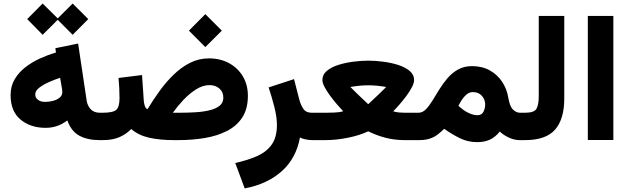

<svg xmlns="http://www.w3.org/2000/svg" viewBox="-20 -775 3478 1062"><path d="M215.8 -755.4 299.3 -673.3 381.8 -755.4 468.3 -669.4 381.8 -582.5 299.3 -665.5 215.8 -582.5 130.4 -669.4ZM531.2 0Q463.4 0 418.5 -24.7Q373.5 -49.3 352.5 -108.9Q323.7 -87.4 294.4 -77.6Q265.1 -67.9 232.4 -67.9Q148.9 -67.9 93.8 -113.5Q38.6 -159.2 38.6 -249Q38.6 -298.3 61 -336.4Q83.5 -374.5 120.4 -403.1Q157.2 -431.6 201.4 -451.7Q245.6 -471.7 289.6 -484.9L286.1 -508.3L412.1 -534.2L459.5 -217.8Q463.4 -190.9 481.4 -171.1Q499.5 -151.4 533.2 -151.4H547.9V0ZM324.7 -265.6Q324.7 -272.5 323.5 -281.2Q322.3 -290 320.3 -299.3L312.5 -344.7Q283.7 -335.4 251.5 -321.3Q219.2 -307.1 197 -289.8Q174.8 -272.5 174.8 -252.4Q174.8 -234.4 190.2 -222.9Q205.6 -211.4 229.5 -211.4Q251 -211.4 272.9 -217Q294.9 -222.7 309.8 -234.9Q324.7 -247.1 324.7 -265.6Z M1115.7 -696.8 1207 -605.5 1115.7 -514.6 1024.9 -605.5ZM795.9 -170.9Q826.7 -222.2 862.8 -272Q898.9 -321.8 940.9 -362.5Q982.9 -403.3 1031.5 -427.7Q1080.1 -452.1 1135.7 -452.1Q1198.7 -452.1 1247.3 -425.5Q1295.9 -398.9 1323.5 -352.3Q1351.1 -305.7 1351.1 -245.1Q1351.1 -173.3 1320.6 -126Q1290 -78.6 1236.3 -51Q1182.6 -23.4 1113.3 -11.7Q1043.9 0 966.3 0H940.4Q863.8 0 804.4 -13.4Q745.1 -26.9 706.1 -61.5Q678.7 -33.2 640.9 -16.6Q603 0 548.3 0H528.3L528.8 -151.4H548.3Q605 -151.4 623 -167.5Q641.1 -183.6 641.1 -231.9Q641.1 -260.7 639.6 -289.1Q638.2 -317.4 635.7 -343.8L765.6 -359.9L775.4 -216.3Q776.9 -198.7 782 -186.5Q787.1 -174.3 795.9 -170.9ZM1139.2 -304.2Q1101.6 -304.2 1064.2 -280.5Q1026.9 -256.8 993.9 -221.7Q960.9 -186.5 936 -151.4H973.6Q1019 -151.4 1062.3 -154.1Q1105.5 -156.7 1140.1 -165.3Q1174.8 -173.8 1195.1 -190.4Q1215.3 -207 1215.3 -234.9Q1215.3 -266.6 1193.4 -285.4Q1171.4 -304.2 1139.2 -304.2Z M1709 0Q1689.9 0 1671.4 -3.7Q1652.8 -7.3 1639.2 -14.6Q1618.2 100.6 1538.6 171.9Q1459 243.2 1333.5 267.1L1281.2 126.5Q1350.1 111.3 1402.1 88.4Q1454.1 65.4 1482.9 24.7Q1511.7 -16.1 1511.7 -84Q1511.7 -128.9 1496.8 -186.3Q1481.9 -243.7 1465.8 -291.5L1606.4 -337.4L1635.3 -225.1Q1643.1 -195.3 1657.7 -173.3Q1672.4 -151.4 1703.6 -151.4H1722.7V0Z M2016.6 -439.5Q2055.7 -439.5 2099.6 -433.8Q2143.6 -428.2 2182.4 -415.8Q2221.2 -403.3 2245.8 -382.8Q2270.5 -362.3 2270.5 -332.5Q2270.5 -315.9 2258.5 -292.7Q2246.6 -269.5 2228 -244.6Q2209.5 -219.7 2189.9 -197.3Q2170.4 -174.8 2154.8 -159.2Q2171.9 -154.3 2188.2 -152.8Q2204.6 -151.4 2218.8 -151.4H2294.9V0H2219.2Q2161.1 0 2110.6 -13.4Q2060.1 -26.9 2016.6 -48.8Q1970.2 -26.4 1905 -13.2Q1839.8 0 1780.3 0H1703.1V-151.4H1780.8Q1795.9 -151.4 1826.7 -152.3Q1857.4 -153.3 1878.4 -159.7Q1863.3 -175.3 1843.8 -198Q1824.2 -220.7 1805.9 -245.6Q1787.6 -270.5 1775.4 -293.5Q1763.2 -316.4 1763.2 -332.5Q1763.2 -362.3 1787.6 -382.8Q1812 -403.3 1851.1 -415.8Q1890.1 -428.2 1934.1 -433.8Q1978 -439.5 2016.6 -439.5ZM2017.1 -303.2Q1970.7 -303.2 1918 -293.9Q1936 -275.4 1959.2 -253.2Q1982.4 -231 1999.5 -214.8Q2016.6 -198.7 2016.6 -198.7Q2016.6 -198.7 2033.9 -214.8Q2051.3 -231 2074.7 -253.2Q2098.1 -275.4 2116.2 -293.9Q2063.5 -303.2 2017.1 -303.2Z M2296.9 0H2275.4L2275.9 -151.4H2294.4Q2316.9 -151.4 2335.2 -169.9Q2353.5 -188.5 2371.6 -218Q2389.6 -247.6 2409.9 -280.3Q2430.2 -313 2455.3 -342.5Q2480.5 -372.1 2513.7 -390.6Q2546.9 -409.2 2590.8 -409.2Q2647 -409.2 2689 -385.7Q2731 -362.3 2757.3 -322.8Q2783.7 -283.2 2791.5 -234.4Q2799.8 -185.5 2817.9 -168.5Q2835.9 -151.4 2855.5 -151.4H2868.2V0H2855Q2823.7 0 2793.2 -14.6Q2762.7 -29.3 2744.6 -47.4Q2719.2 -16.1 2689.5 -2.4Q2659.7 11.2 2619.1 11.2Q2567.9 11.2 2523.4 -10.7Q2479 -32.7 2437 -62.5Q2419.9 -45.9 2401.9 -31.7Q2383.8 -17.6 2359.1 -8.8Q2334.5 0 2296.9 0ZM2595.7 -265.6Q2576.2 -265.6 2560.8 -252.7Q2545.4 -239.7 2534.2 -222.2Q2522.9 -204.6 2515.6 -189.5Q2543.9 -164.1 2568.4 -151.9Q2584 -144 2597.2 -140.9Q2610.4 -137.7 2620.1 -137.7Q2644 -137.7 2653.8 -156.2Q2663.6 -174.8 2663.6 -196.8Q2663.6 -224.1 2645.5 -244.9Q2627.4 -265.6 2595.7 -265.6Z M2848.6 -151.4H2884.8Q2934.6 -151.4 2947.3 -173.3Q2960 -195.3 2960 -244.1V-687H3101.1V-230Q3101.1 -116.2 3050.3 -58.1Q2999.5 0 2884.3 0H2848.6Z M3372.6 -687V-0.5H3231.4V-687Z"/></svg>

Font: Vazirmatn FD NL Black
Style: Regular
Weight: 900
Designer: Saber Rastikerdar
Foundry: Saber Rastikerdar
Version: Version 33.003